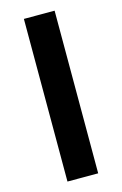

<svg xmlns="http://www.w3.org/2000/svg" viewBox="-113 -771 521 821"><g transform="rotate(-15 148.0 -360.0)"><path d="M216 0V-720H80V0Z"/></g></svg>

Font: Manrope ExtraBold
Style: Regular
Weight: 800
Designer: Mikhail Sharanda
Foundry: Mikhail Sharanda
Version: Version 4.505